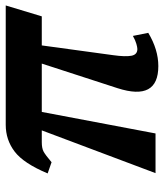

<svg xmlns="http://www.w3.org/2000/svg" viewBox="30 -606 586 687"><g transform="rotate(-90 323.5 -263.0)"><path d="M47 0 200 -407H158Q136 -407 124 -400.5Q112 -394 86 -372L46 -386Q82 -472 124 -504Q166 -536 220 -536H647L608 -407H504L469 -151Q463 -108 467 -86.5Q471 -65 491 -65Q497 -65 509.5 -68.5Q522 -72 538 -81L549 -26Q489 10 430 10Q304 10 351 -136L439 -407H266L189 0Z"/></g></svg>

Font: Noto Serif Condensed
Style: Bold Italic
Weight: 700
Width: 3
Italic angle: -12°
Designer: Monotype Design Team
Foundry: Monotype Imaging Inc.
Version: Version 2.014